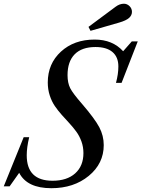

<svg xmlns="http://www.w3.org/2000/svg" viewBox="-57 -990 752 1020"><path d="M-37.1 0 68.8 -261.2H98.1Q85 -207 85 -165Q85 -29.8 222.2 -29.8Q298.8 -29.8 342.5 -69.1Q386.2 -108.4 386.2 -176.8Q386.2 -209.5 375.7 -238.5Q365.2 -267.6 348.6 -290.3Q332 -313 311.8 -335Q291.5 -356.9 271.2 -379.6Q251 -402.3 234.4 -426.5Q217.8 -450.7 207.3 -482.9Q196.8 -515.1 196.8 -551.8Q196.8 -651.4 266.6 -715.6Q336.4 -779.8 445.8 -779.8Q541 -779.8 597.2 -717.8L643.1 -770H674.8L588.9 -549.8H559.1Q571.8 -596.2 571.8 -637.2Q571.8 -687 540.5 -713.6Q509.3 -740.2 450.2 -740.2Q377.9 -740.2 339.8 -701.7Q301.8 -663.1 301.8 -590.8Q301.8 -549.8 315.9 -521.7Q330.1 -493.7 378.9 -438Q446.8 -358.9 470.5 -314Q494.1 -269 494.1 -219.2Q494.1 -121.1 414.6 -55.7Q335 9.8 215.8 9.8Q86.9 9.8 44.9 -71.8L-5.9 0ZM423.8 -826.2 413.1 -847.2 557.1 -954.1Q578.6 -970.2 601.1 -970.2Q618.2 -970.2 631.1 -957.5Q644 -944.8 644 -926.8Q644 -908.7 628.7 -894.8Q613.3 -880.9 576.2 -870.1Z"/></svg>

Font: Libre Caslon Text
Style: Italic
Weight: 400
Italic angle: -25°
Designer: Pablo Impallari, Rodrigo Fuenzalida
Foundry: Pablo Impallari, Rodrigo Fuenzalida
Version: Version 1.002